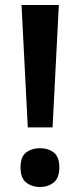

<svg xmlns="http://www.w3.org/2000/svg" viewBox="-20 -734 320 767"><path d="M91 -225 66 -714H215L190 -225ZM140 13Q107 13 84.5 -5Q62 -23 62 -65Q62 -108 84.5 -125Q107 -142 140 -142Q172 -142 194.5 -125Q217 -108 217 -65Q217 -23 194.5 -5Q172 13 140 13Z"/></svg>

Font: Noto Sans Adlam SemiBold
Style: Regular
Weight: 600
Version: Version 3.001